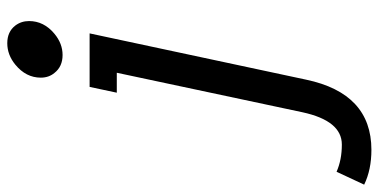

<svg xmlns="http://www.w3.org/2000/svg" viewBox="-410 -503 1020 517"><g transform="rotate(-90 99.5 -244.0)"><path d="M210.4 -585Q179.2 -585 162.1 -606.9Q149.4 -622.1 149.4 -643.6Q149.4 -683.6 184.6 -712.4Q210.9 -733.9 242.2 -733.9Q272.9 -733.9 289.6 -712.4Q301.8 -696.3 301.8 -675.3Q301.8 -635.3 267.6 -606.9Q241.2 -585 210.4 -585ZM-44.9 246.6Q-98.6 246.6 -138.7 227.1L-104 152.8Q-71.8 167 -30.8 167Q33.2 167 56.2 61L162.6 -439H108.9L124.5 -512.2H268.6L144 70.8Q106.9 246.6 -44.9 246.6Z"/></g></svg>

Font: Cadman
Style: Italic
Weight: 400
Italic angle: -12°
Designer: Paul James MIller
Foundry: High-Logic / Made with FontCreator
Version: Version 2.114;March 28, 2021;FontCreator 13.0.0.2683 64-bit